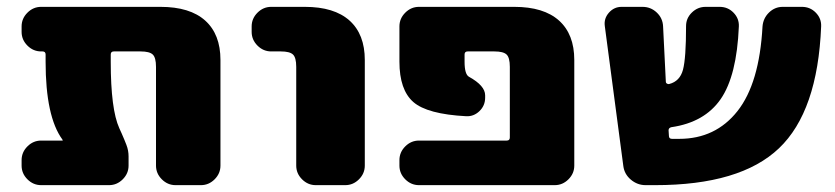

<svg xmlns="http://www.w3.org/2000/svg" viewBox="-20 -540 2435 560"><path d="M448 -520Q534 -520 578.5 -480Q623 -440 623 -365V-57Q623 -34 606 -17Q589 0 566 0H492Q469 0 452 -17Q435 -34 435 -57V-345Q435 -372 425.5 -381Q416 -390 390 -390H312Q303 -390 303 -381V-360Q303 -221 328 -166Q330 -162 335 -150.5Q340 -139 342.5 -133Q345 -127 348.5 -118Q352 -109 353.5 -100.5Q355 -92 355 -84V-57Q355 -34 338 -17Q321 0 298 0H100Q77 0 60 -17Q43 -34 43 -57V-73Q43 -96 60 -113Q77 -130 100 -130H162Q163 -130 163 -131Q163 -132 162.5 -132Q162 -132 162 -133Q113 -200 113 -360V-381Q113 -390 104 -390H100Q77 -390 60 -407Q43 -424 43 -447V-463Q43 -486 60 -503Q77 -520 100 -520Z M869 -520Q955 -520 999.5 -480Q1044 -440 1044 -365V-57Q1044 -34 1027 -17Q1010 0 987 0H901Q878 0 861 -17Q844 -34 844 -57V-345Q844 -372 834.5 -381Q825 -390 799 -390H771Q748 -390 731 -407Q714 -424 714 -447V-463Q714 -486 731 -503Q748 -520 771 -520Z M1480 -520Q1566 -520 1610.5 -480Q1655 -440 1655 -365V-57Q1655 -34 1638 -17Q1621 0 1598 0H1202Q1179 0 1162 -17Q1145 -34 1145 -57V-73Q1145 -96 1162 -113Q1179 -130 1202 -130H1458Q1467 -130 1467 -139V-345Q1467 -372 1457.5 -381Q1448 -390 1422 -390H1344Q1335 -390 1335 -381V-360Q1335 -323 1348 -316Q1395 -290 1395 -262V-255Q1395 -232 1378.5 -216Q1362 -200 1340 -201Q1226 -207 1185.5 -242.5Q1145 -278 1145 -360V-463Q1145 -486 1162 -503Q1179 -520 1202 -520Z M2319 -520Q2343 -520 2359.5 -503Q2376 -486 2375 -463Q2365 -215 2252 -107.5Q2139 0 1891 0H1863Q1839 0 1820 -16Q1801 -32 1798 -56L1744 -464Q1741 -486 1756 -503Q1771 -520 1793 -520H1854Q1878 -520 1895.5 -503.5Q1913 -487 1914 -463L1922 -302Q1922 -298 1925.5 -296Q1929 -294 1932 -295Q1963 -303 1972 -336.5Q1981 -370 1981 -464Q1981 -487 1998 -503.5Q2015 -520 2038 -520H2079Q2103 -520 2119.5 -503Q2136 -486 2135 -463Q2129 -319 2082 -251Q2035 -183 1938 -169Q1930 -167 1930 -160L1931 -144Q1931 -135 1940 -135H1961Q2067 -135 2131 -216Q2195 -297 2204 -463Q2206 -487 2223 -503.5Q2240 -520 2263 -520Z"/></svg>

Font: Rounded Mplus 1c Black
Style: Regular
Weight: 900
Version: Version 1.059.20150529